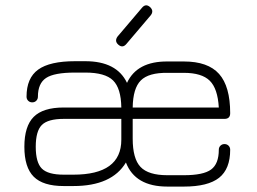

<svg xmlns="http://www.w3.org/2000/svg" viewBox="-20 -688 950 709"><path d="M417 -523Q402 -536 414 -553L504 -659Q518 -676 534 -662Q549 -648 537 -632L447 -526Q433 -509 417 -523ZM598 1Q479 1 445 -88Q393 -1 251 -1H215Q139 -1 104.5 -35.5Q70 -70 70 -146Q70 -222 104.5 -256.5Q139 -291 215 -291H428Q427 -362 397.5 -391Q368 -420 295 -420H257Q180 -420 150 -400Q120 -380 120 -331Q120 -322 114 -316Q108 -310 99 -310Q90 -310 84 -316Q78 -322 78 -331Q78 -400 121 -431Q164 -462 257 -462H295Q411 -462 449 -382Q486 -462 599 -461H659Q748 -461 789 -415Q830 -369 830 -270Q830 -249 809 -249H470V-176Q470 -102 499 -71.5Q528 -41 598 -41H659Q731 -41 759.5 -62Q788 -83 788 -135Q788 -144 794 -150Q800 -156 809 -156Q818 -156 824 -150Q830 -144 830 -135Q830 -64 789 -31.5Q748 1 659 1ZM470 -291H788Q784 -361 754.5 -390Q725 -419 659 -419H599Q529 -420 500 -391Q471 -362 470 -291ZM215 -43H251Q428 -43 428 -172V-249H215Q157 -249 134.5 -226.5Q112 -204 112 -146Q112 -88 134.5 -65.5Q157 -43 215 -43Z"/></svg>

Font: Jura Light
Style: Regular
Weight: 300
Designer: Daniel Johnson, Alexei Vanyashin
Foundry: Daniel Johnson
Version: Version 5.103